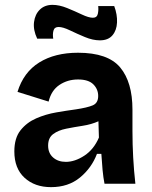

<svg xmlns="http://www.w3.org/2000/svg" viewBox="-20 -756 627 790"><path d="M190 14Q123 14 81 -24.5Q39 -63 39 -133Q39 -188 64.5 -220Q90 -252 129 -269Q168 -286 211.5 -293.5Q255 -301 292 -306Q339 -313 361.5 -322.5Q384 -332 384 -361Q384 -389 364 -409Q344 -429 301 -429Q258 -429 224.5 -406.5Q191 -384 180 -338L52 -378Q77 -459 141.5 -499Q206 -539 301 -539Q424 -539 474.5 -478.5Q525 -418 525 -305V-217Q525 -108 537 0H410Q405 -25 402 -57Q399 -89 397 -123H379Q357 -65 309 -25.5Q261 14 190 14ZM251 -90Q288 -90 327 -115.5Q366 -141 387 -190L385 -257Q356 -244 320.5 -238.5Q285 -233 252.5 -226.5Q220 -220 199 -204.5Q178 -189 178 -157Q178 -126 198.5 -108Q219 -90 251 -90ZM391 -590Q362 -590 329.5 -603.5Q297 -617 268 -631Q239 -645 221 -645Q204 -645 200 -630Q196 -615 199 -597H133Q116 -633 120 -665Q124 -697 144 -716.5Q164 -736 196 -736Q224 -736 256 -723Q288 -710 316.5 -696.5Q345 -683 362 -683Q379 -683 382.5 -699Q386 -715 384 -731H450Q463 -696 461.5 -663.5Q460 -631 442.5 -610.5Q425 -590 391 -590Z"/></svg>

Font: Bricolage Grotesque 10pt Bricolage Grotesque 10pt Regular
Style: Bold
Weight: 700
Designer: Mathieu Triay
Foundry: Atelier Triay
Version: Version 1.000; ttfautohint (v1.8.4.7-5d5b);gftools[0.9.32]